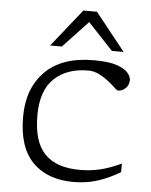

<svg xmlns="http://www.w3.org/2000/svg" viewBox="-53 -776 652 830"><g transform="rotate(5 273.0 -361.0)"><path d="M339 -522Q403.5 -522 438.8 -510Q474 -498 487.8 -481.2Q501.5 -464.5 501.5 -450Q501.5 -429 487.2 -414.8Q473 -400.5 453 -400.5Q450 -400.5 438.2 -411.8Q426.5 -423 408 -437.8Q389.5 -452.5 366.8 -464Q344 -475.5 318.5 -475.5Q226.5 -475.5 171.5 -423.5Q116.5 -371.5 116.5 -263Q116.5 -149 167 -96.8Q217.5 -44.5 319.5 -44.5Q366 -44.5 407.8 -54.5Q449.5 -64.5 498.5 -87.5V-50Q443 -18 396.2 -4Q349.5 10 297 10Q183.5 10 119.5 -54.8Q55.5 -119.5 55.5 -252Q55.5 -375.5 128.2 -448.8Q201 -522 339 -522ZM145 -569 275 -732H334L464 -569H413L304.5 -684.5L196 -569Z"/></g></svg>

Font: Newsreader 6pt Light
Style: Regular
Weight: 300
Designer: Hugues Gentile
Foundry: Production Type
Version: Version 1.003; ttfautohint (v1.8.3)